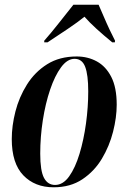

<svg xmlns="http://www.w3.org/2000/svg" viewBox="-20 -786 545 816"><path d="M208 10Q128 10 79 -41Q30 -92 30 -195Q30 -251 45.5 -312Q61 -373 94.5 -426.5Q128 -480 180.5 -513Q233 -546 306 -546Q353 -546 391.5 -525Q430 -504 453 -459Q476 -414 476 -341Q476 -287 460.5 -226Q445 -165 413 -111.5Q381 -58 330 -24Q279 10 208 10ZM214 0Q248 0 274 -36.5Q300 -73 318 -132.5Q336 -192 345.5 -261.5Q355 -331 355 -398Q355 -468 342 -502Q329 -536 297 -536Q266 -536 239.5 -500Q213 -464 193 -405Q173 -346 162 -275Q151 -204 151 -133Q151 -60 167 -30Q183 0 214 0ZM168 -613Q198 -647 231 -689Q264 -731 292 -766H399Q408 -746 420.5 -716.5Q433 -687 446.5 -658.5Q460 -630 469 -613L468 -606H457Q418 -638 388.5 -665Q359 -692 339 -715Q311 -692 267 -662.5Q223 -633 182 -606H168Z"/></svg>

Font: Noto Serif Display ExtraCondensed
Style: Bold Italic
Weight: 700
Width: 2
Italic angle: -12°
Designer: Monotype Design Team
Foundry: Monotype Imaging Inc.
Version: Version 2.009